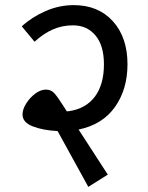

<svg xmlns="http://www.w3.org/2000/svg" viewBox="-20 -699 578 750"><path d="M287 -193 401 -17 325 31 205 -187Q147 -190 107.5 -205.5Q68 -221 68 -252Q68 -272 82.5 -295Q97 -318 118 -333.5Q139 -349 159 -349Q178 -349 190.5 -336.5Q203 -324 227 -286L241 -264L251 -265Q316 -275 351 -322Q386 -369 386 -448Q386 -521 353 -560.5Q320 -600 265 -600Q223 -600 186.5 -584Q150 -568 115 -536L65 -596Q104 -632 157.5 -655.5Q211 -679 268 -679Q364 -679 421 -616Q478 -553 478 -448Q478 -350 429 -281Q380 -212 287 -193Z"/></svg>

Font: FiraGOUPP
Style: Medium
Weight: 400
Designer: bBox Type
Foundry: bBox Type GmbH
Version: Version 1.001